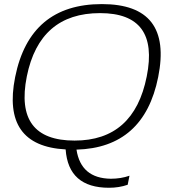

<svg xmlns="http://www.w3.org/2000/svg" viewBox="-20 -723 843 934"><path d="M342.8 -39.1Q631.8 -39.1 693.8 -351.1Q755.9 -659.2 466.8 -659.2Q172.4 -659.2 110.4 -351.1Q48.3 -39.1 342.8 -39.1ZM299.3 3.9Q-13.2 -13.2 53.7 -348.1Q125 -703.1 475.6 -703.1Q820.8 -703.1 749.5 -348.1Q680.7 -4.4 352.1 4.9Q373.5 144.5 519 146.5Q567.9 146.5 609.9 131.8L601.1 175.8Q559.1 190.4 510.3 190.4Q312.5 190.4 299.3 3.9Z"/></svg>

Font: Sansation Light
Style: Light Italic
Weight: 300
Designer: Bernd Montag
Version: Version 1.301